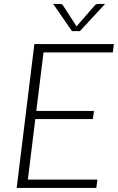

<svg xmlns="http://www.w3.org/2000/svg" viewBox="-20 -924 580 944"><path d="M62 0ZM534.5 -666.5H194L158.5 -378.5H442L436.5 -338.5H153.5L117 -41H459L453.5 0H62L149 -707.5H540ZM241.5 -904.5H274Q277.5 -904.5 282.2 -903.5Q287 -902.5 290 -897L353.5 -799L356.5 -793.5Q357.5 -795 358.5 -796.2Q359.5 -797.5 360.5 -799L445.5 -897Q450.5 -902.5 455.2 -903.5Q460 -904.5 464 -904.5H496.5L373 -771H334Z"/></svg>

Font: Lato Light
Style: Italic
Weight: 300
Italic angle: -7°
Designer: Lukasz Dziedzic
Foundry: tyPoland Lukasz Dziedzic
Version: Version 2.007; 2014-02-27